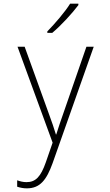

<svg xmlns="http://www.w3.org/2000/svg" viewBox="-20 -786 603 1051"><path d="M239 -614V-606H266C315 -647 376 -714 409 -758V-766H364C336 -721 281 -657 239 -614ZM127 245C200 245 235 198 268 107L493 -530H453L330 -175C312 -123 300 -90 288 -50H286C275 -86 265 -116 244 -173L115 -530H76L268 -5L231 102C203 182 175 211 125 211C107 211 91 207 74 201V236C92 242 109 245 127 245Z"/></svg>

Font: Noto Sans Mono SemiCondensed ExtraLight
Style: Regular
Weight: 200
Width: 4
Designer: Monotype Design Team
Foundry: Monotype Imaging Inc.
Version: Version 2.014